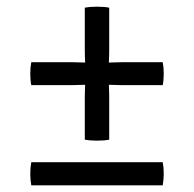

<svg xmlns="http://www.w3.org/2000/svg" viewBox="-20 -554 580 574"><path d="M73.5 -368H197Q204 -368 215 -367.5Q226 -367 234.5 -367Q234 -375.5 233.8 -386.8Q233.5 -398 233.5 -405V-531Q249 -534 270 -534Q292.5 -534 306.5 -531V-405Q306.5 -398 306.2 -386.8Q306 -375.5 305.5 -367Q314 -367 325 -367.5Q336 -368 343.5 -368H466.5Q469.5 -352.5 469.5 -334Q469.5 -314 466.5 -299.5H343.5Q336 -299.5 325 -300Q314 -300.5 305.5 -300.5Q306 -292 306.2 -281Q306.5 -270 306.5 -262.5V-136.5Q292.5 -133.5 270 -133.5Q249 -133.5 233.5 -136.5V-262.5Q233.5 -270 233.8 -281Q234 -292 234.5 -300.5Q226 -300.5 215 -300Q204 -299.5 197 -299.5H73.5Q70.5 -314 70.5 -334Q70.5 -352.5 73.5 -368ZM73.5 0Q70.5 -17 70.5 -34.5Q70.5 -45 71.2 -52.2Q72 -59.5 73.5 -69H466.5Q468 -59.5 468.8 -52.2Q469.5 -45 469.5 -34.5Q469.5 -17 466.5 0Z"/></svg>

Font: Signika SC Light
Style: Regular
Weight: 300
Designer: Anna Giedryś
Foundry: Anna Giedryś
Version: Version 2.000; ttfautohint (v1.8.3) -l 8 -r 50 -G 200 -x 9 -